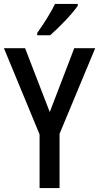

<svg xmlns="http://www.w3.org/2000/svg" viewBox="-20 -960 506 980"><path d="M377 -931V-940H261C239 -895 205 -841 170 -792V-780H236C280 -818 351 -891 377 -931ZM234 -388 108 -714H0L182 -274V0H284V-277L466 -714H359Z"/></svg>

Font: Noto Sans Lao Looped Condensed Medium
Style: Regular
Weight: 500
Width: 3
Designer: Mark Frömberg, Ben Mitchell
Foundry: The Fontpad Ltd
Version: Version 1.002